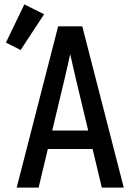

<svg xmlns="http://www.w3.org/2000/svg" viewBox="-20 -855 640 875"><path d="M56 0 245 -735H355L544 0H444L402 -176H198L156 0ZM382 -260 327 -490Q320 -519 313.5 -548.5Q307 -578 300 -608Q293 -578 286.5 -548.5Q280 -519 273 -490L218 -260ZM74 -627 7 -661 91 -835 181 -790Z"/></svg>

Font: Iosevka Custom Medium Extended
Style: Regular
Weight: 500
Width: 7
Monospace: yes
Designer: Belleve Invis
Foundry: Belleve Invis
Version: Version 11.2.4; ttfautohint (v1.8.4)